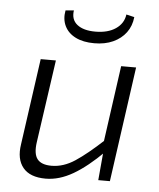

<svg xmlns="http://www.w3.org/2000/svg" viewBox="-52 -748 667 806"><g transform="rotate(5 281.5 -345.0)"><path d="M170 -485 120 -136Q113 -87 130 -65Q147 -43 190 -43Q240 -43 288.5 -75Q337 -107 405 -170L411 -122Q344 -55 285.5 -21Q227 13 170 13Q104 13 74.5 -23Q45 -59 55 -122L106 -485ZM508 -485 440 0H391L403 -133L398 -148L445 -485ZM448 -703 482 -695Q478 -657 457.5 -629.5Q437 -602 403 -586.5Q369 -571 324 -571Q277 -571 245 -587Q213 -603 199 -632Q185 -661 192 -698L227 -701Q221 -662 247.5 -641Q274 -620 324 -620Q377 -620 410 -642.5Q443 -665 448 -703Z"/></g></svg>

Font: Exo 2 Light
Style: Italic
Weight: 300
Italic angle: -8°
Designer: Natanael Gama
Foundry: Natanael Gama
Version: Version 2.010